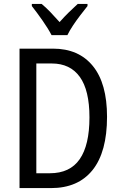

<svg xmlns="http://www.w3.org/2000/svg" viewBox="-20 -963 620 983"><path d="M528 -365Q528 -185 454 -92.5Q380 0 241 0H80V-714H251Q383 -714 455.5 -625Q528 -536 528 -365ZM438 -362Q438 -501 388.5 -569.5Q339 -638 245 -638H166V-76H235Q338 -76 388 -148Q438 -220 438 -362ZM244 -783Q227 -816 198 -857.5Q169 -899 143 -932V-943H193Q214 -926 238 -901Q262 -876 285 -850Q311 -879 331.5 -899Q352 -919 378 -943H428V-932Q412 -912 392 -886Q372 -860 354 -833Q336 -806 325 -783Z"/></svg>

Font: Noto Sans Ethiopic Cond
Style: Regular
Weight: 400
Width: 3
Designer: Monotype Design Team
Foundry: Monotype Imaging Inc.
Version: Version 2.102; ttfautohint (v1.8.4.7-5d5b)